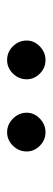

<svg xmlns="http://www.w3.org/2000/svg" viewBox="176 -1023 148 540"><g transform="rotate(-90 250.0 -753.0)"><path d="M94 -752Q94 -774 110 -790.5Q126 -807 148 -807Q170 -807 186.5 -790.5Q203 -774 203 -752Q203 -731 186.5 -715Q170 -699 148 -699Q126 -699 110 -715Q94 -731 94 -752ZM297 -752Q297 -774 313 -790.5Q329 -807 351 -807Q374 -807 390 -790.5Q406 -774 406 -752Q406 -731 389.5 -715Q373 -699 351 -699Q329 -699 313 -715Q297 -731 297 -752Z"/></g></svg>

Font: Martel Sans
Style: Regular
Weight: 400
Designer: Dan Reynolds and Mathieu Réguer
Foundry: Dan Reynolds and Mathieu Réguer
Version: Version 1.001;PS 001.001;hotconv 1.0.70;makeotf.lib2.5.58329